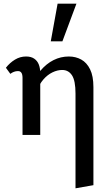

<svg xmlns="http://www.w3.org/2000/svg" viewBox="-20 -731 585 1040"><path d="M389 289V-224Q389 -294 370 -323Q351 -352 317 -352Q291 -352 264 -339Q237 -326 214.5 -300Q192 -274 179 -234L139 -251Q166 -309 198.5 -347.5Q231 -386 270 -405.5Q309 -425 353 -425Q390 -425 420 -408.5Q450 -392 468 -355.5Q486 -319 486 -259V272ZM102 0V-310Q102 -319 100 -327.5Q98 -336 92.5 -341Q87 -346 78 -346Q66 -346 55.5 -342Q45 -338 36 -331L12 -364Q33 -391 61 -408Q89 -425 121 -425Q148 -425 165 -413.5Q182 -402 190 -382Q198 -362 198 -334V0ZM255 -507 292 -711H394L318 -507Z"/></svg>

Font: Ysabeau Infant SemiBold
Style: Regular
Weight: 600
Designer: Christian Thalmann (Catharsis Fonts)
Version: Version 2.002; featfreeze: ss01,ss02,lnum